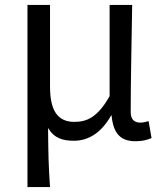

<svg xmlns="http://www.w3.org/2000/svg" viewBox="-20 -563 668 783"><path d="M92 200H184C178 114 177 66 176 -41C202 2 237 11 282 11C341 11 394 -22 433 -92H435C442 -19 471 13 533 13C563 13 581 7 598 0L586 -69C572 -65 562 -63 552 -63C529 -63 513 -75 513 -106C513 -237 517 -396 519 -543H427V-171C377 -82 332 -66 283 -66C213 -66 184 -115 184 -210V-543H92Z"/></svg>

Font: Noto Sans Mono CJK SC
Style: Regular
Weight: 400
Designer: Ryoko NISHIZUKA 西塚涼子 (kana, bopomofo & ideographs); Paul D. Hunt (Latin, Greek & Cyrillic); Sandoll Communications 산돌커뮤니
Foundry: Adobe
Version: Version 2.004;hotconv 1.0.118;makeotfexe 2.5.65603